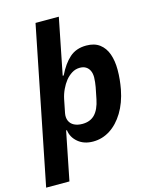

<svg xmlns="http://www.w3.org/2000/svg" viewBox="-162 -827 881 1115"><g transform="rotate(-15 278.5 -270.0)"><path d="M-26 200 162 -740H302L235 -403H241Q272 -467 311.5 -502Q351 -537 412 -537Q461 -537 492 -513.5Q523 -490 537.5 -449Q552 -408 552 -355Q552 -324 549 -295Q546 -266 541 -239Q526 -161 491.5 -104.5Q457 -48 410 -18Q363 12 308 12Q253 12 217.5 -18Q182 -48 177 -91H172L114 200ZM274 -103Q321 -103 349 -132Q377 -161 389 -220L403 -290Q405 -301 407 -318Q409 -335 409 -347Q409 -371 401 -387.5Q393 -404 378.5 -413Q364 -422 343 -422Q316 -422 294 -408Q272 -394 256 -374Q240 -354 227 -326.5Q214 -299 208 -270L192 -190Q187 -164 195.5 -144Q204 -124 224.5 -113.5Q245 -103 274 -103Z"/></g></svg>

Font: IBM Plex Sans
Style: Bold Italic
Weight: 700
Italic angle: -11.31°
Designer: Mike Abbink, Paul van der Laan, Pieter van Rosmalen
Foundry: Bold Monday
Version: Version 3.201